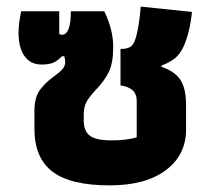

<svg xmlns="http://www.w3.org/2000/svg" viewBox="-20 -550 646 580"><path d="M84 -161V-215Q84 -255 100 -277.5Q116 -300 144 -320Q161 -332 169 -341.5Q177 -351 177 -363Q177 -371 174 -380H167Q154 -366 140.5 -360.5Q127 -355 106 -355Q72 -355 54 -380.5Q36 -406 36 -451Q36 -479 44 -516H159V-447Q165 -445 167 -445Q194 -445 194 -516H295Q322 -460 322 -409Q322 -359 308.5 -332Q295 -305 269 -278Q251 -259 242 -243.5Q233 -228 233 -204V-186Q233 -154 251.5 -140Q270 -126 316 -126Q363 -126 393 -135V-246Q393 -285 344 -292V-402Q367 -402 377 -411Q387 -420 393 -446Q402 -485 405 -530L560 -514Q555 -464 541 -425Q531 -397 515.5 -380.5Q500 -364 468 -352V-348Q509 -334 525.5 -308Q542 -282 542 -234V-158Q542 -82 481 -36Q420 10 311 10Q193 10 138.5 -31.5Q84 -73 84 -161Z"/></svg>

Font: Athiti
Style: Bold
Weight: 700
Designer: CadsonDemak Team
Foundry: CadsonDemak
Version: Version 1.033